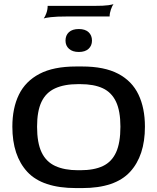

<svg xmlns="http://www.w3.org/2000/svg" viewBox="-20 -949 803 979"><path d="M368 10Q196 10 119.5 -72.5Q43 -155 43 -303Q43 -398 76.5 -466.5Q110 -535 181.5 -572.5Q253 -610 368 -610H399Q512 -610 582.5 -573Q653 -536 686 -467Q719 -398 719 -303Q719 -155 643 -72.5Q567 10 399 10ZM378 -81H389Q460 -81 505 -102.5Q550 -124 572 -172.5Q594 -221 594 -303Q594 -383 571.5 -430.5Q549 -478 504 -499Q459 -520 389 -520H378Q308 -520 261 -498.5Q214 -477 191.5 -429.5Q169 -382 169 -303Q169 -221 192 -172.5Q215 -124 262 -102.5Q309 -81 378 -81ZM382 -684Q350 -684 332 -700Q314 -716 314 -742Q314 -769 331.5 -785Q349 -801 382 -801Q414 -801 431.5 -785Q449 -769 449 -742Q449 -716 431.5 -700Q414 -684 382 -684ZM203 -855Q210 -864 216.5 -882Q223 -900 223 -919H459Q510 -919 533.5 -922.5Q557 -926 559 -929Q552 -919 545.5 -900.5Q539 -882 539 -865H323Q268 -865 239 -861.5Q210 -858 203 -855Z"/></svg>

Font: Red Rose Medium
Style: Regular
Weight: 500
Designer: Jaikishan Patel
Version: Version 2.000